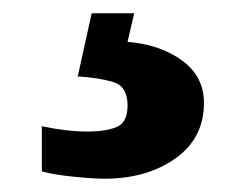

<svg xmlns="http://www.w3.org/2000/svg" viewBox="-20 -29 373 289"><path d="M137 240Q121 240 91 237Q61 234 43 229V161Q81 169 111 169Q140 169 156 162Q172 155 172 130Q172 101 150.5 94.5Q129 88 97 86L118 -9H182L172 34Q221 38 254 62Q287 86 287 126Q287 179 244 209.5Q201 240 137 240Z"/></svg>

Font: Noto Serif Telugu Black
Style: Regular
Weight: 900
Designer: Jelle Bosma - Monotype Design Team
Foundry: Monotype Imaging Inc.
Version: Version 2.005; ttfautohint (v1.8.4.7-5d5b)